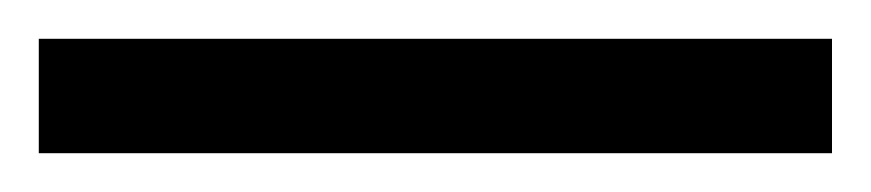

<svg xmlns="http://www.w3.org/2000/svg" viewBox="-20 63 449 99"><path d="M0 83H409V142H0Z"/></svg>

Font: Noto Serif Sinhala Condensed
Style: Regular
Weight: 400
Width: 3
Designer: Jelle Bosma - Monotype Design Team
Foundry: Monotype Imaging Inc.
Version: Version 2.007; ttfautohint (v1.8.4.7-5d5b)